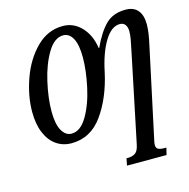

<svg xmlns="http://www.w3.org/2000/svg" viewBox="-133 -854 1201 1223"><g transform="rotate(-15 467.0 -242.5)"><path d="M563 194H571Q602 194 621.5 180.5Q641 167 649 126L769 -451Q780 -501 785 -530.5Q790 -560 790 -582Q790 -610 778 -626.5Q766 -643 742 -643Q687 -643 641.5 -568.5Q596 -494 571 -372Q536 -211 457 -100Q378 11 250 11Q195 11 151.5 -19Q108 -49 83.5 -107Q59 -165 59 -247Q59 -350 98.5 -462Q138 -574 213 -649.5Q288 -725 388 -725Q459 -725 510 -671.5Q561 -618 574 -530H577Q622 -627 671 -674.5Q720 -722 801 -722Q855 -722 882 -689.5Q909 -657 909 -598Q909 -546 891 -467L764 126Q759 146 759 158Q759 180 773 187Q787 194 816 194H826L815 240H554ZM461 -500Q461 -583 438 -625Q415 -667 376 -667Q317 -667 272 -591.5Q227 -516 203 -410Q179 -304 179 -218Q179 -133 203.5 -90.5Q228 -48 267 -48Q326 -48 370.5 -124Q415 -200 438 -307Q461 -414 461 -500Z"/></g></svg>

Font: Noto Serif CondSemiBold
Style: Italic
Weight: 600
Width: 3
Italic angle: -12°
Designer: Monotype Design Team
Foundry: Monotype Imaging Inc.
Version: Version 1.001